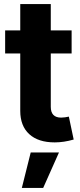

<svg xmlns="http://www.w3.org/2000/svg" viewBox="-20 -696 395 949"><path d="M334 -545.9V-431.6H231V-168Q231 -114.7 282.2 -114.7Q291 -114.7 301.8 -116.2Q312.5 -117.7 320.3 -119.6L344.2 -6.3Q295.4 7.8 250.5 7.8Q168.9 7.8 124.5 -33Q80.1 -73.7 80.1 -147.9V-431.6H5.4V-545.9H80.1V-675.8H231V-545.9ZM87.9 232.9 131.8 57.6H271.5L193.4 232.9Z"/></svg>

Font: Inter Tight
Style: Bold
Weight: 700
Designer: Rasmus Andersson
Foundry: rsms
Version: Version 3.004; ttfautohint (v1.8.4.7-5d5b)